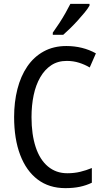

<svg xmlns="http://www.w3.org/2000/svg" viewBox="-20 -963 542 993"><path d="M325 -648Q279 -648 245 -625.5Q211 -603 188 -563Q165 -523 154 -470.5Q143 -418 143 -357Q143 -268 164.5 -202.5Q186 -137 228 -102Q270 -67 328 -67Q364 -67 395 -74.5Q426 -82 455 -94V-18Q426 -4 393 3Q360 10 318 10Q234 10 175 -34.5Q116 -79 84.5 -161.5Q53 -244 53 -358Q53 -435 70 -502Q87 -569 121 -619Q155 -669 206 -697Q257 -725 323 -725Q365 -725 403.5 -715.5Q442 -706 476 -687L444 -614Q419 -629 389 -638.5Q359 -648 325 -648ZM443 -934Q434 -918 417.5 -898Q401 -878 381.5 -856.5Q362 -835 342.5 -816Q323 -797 307 -783H253V-794Q271 -819 287.5 -844.5Q304 -870 318.5 -895.5Q333 -921 344 -943H443Z"/></svg>

Font: Noto Sans Thai Condensed
Style: Regular
Weight: 400
Width: 3
Designer: Monotype Design Team
Foundry: Monotype Imaging Inc.
Version: Version 2.002